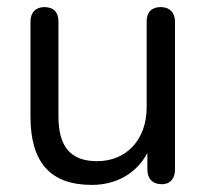

<svg xmlns="http://www.w3.org/2000/svg" viewBox="-20 -513 580 542"><path d="M239 9C308 9 365 -23 396 -81V-35C396 -8 411 7 437 7C460 7 474 -8 474 -35V-452C474 -479 457 -493 434 -493C408 -493 394 -479 394 -452V-210C394 -119 337 -58 254 -58C179 -58 145 -99 145 -185V-452C145 -479 131 -493 105 -493C82 -493 66 -479 66 -452V-184C66 -57 120 9 239 9Z"/></svg>

Font: SN Pro Book
Style: Regular
Weight: 350
Designer: Tobias Whetton
Foundry: Supernotes
Version: Version 1.003;Glyphs 3.3 (3324)